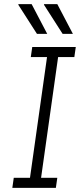

<svg xmlns="http://www.w3.org/2000/svg" viewBox="-20 -915 404 935"><path d="M342 -637H263L180 -49H259L252 0H40L47 -49H126L209 -637H130L137 -686H349ZM210 -750H160L69 -892L70 -895H134ZM335 -750H285L194 -892L195 -895H259Z"/></svg>

Font: Chivo Thin Italic
Style: Regular
Weight: 100
Italic angle: -8.05°
Designer: Hector Gatti
Foundry: Omnibus-Type
Version: Version 1.007